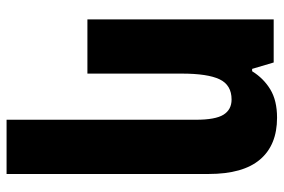

<svg xmlns="http://www.w3.org/2000/svg" viewBox="-156 -446 843 570"><g transform="rotate(90 265.0 -161.5)"><path d="M38 0V-553H166L185 -489H192Q213 -523 246 -543Q279 -563 330 -563Q411 -563 454 -512.5Q497 -462 497 -360V240H336V-322Q336 -380 321 -404Q306 -428 276 -428Q233 -428 216 -392.5Q199 -357 199 -280V0Z"/></g></svg>

Font: Noto Sans Mono Condensed Black
Style: Regular
Weight: 900
Width: 3
Designer: Monotype Design Team
Foundry: Monotype Imaging Inc.
Version: Version 2.014